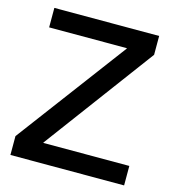

<svg xmlns="http://www.w3.org/2000/svg" viewBox="-105 -788 792 876"><g transform="rotate(15 291.0 -350.0)"><path d="M24 0V-89L411 -606V-608H44V-700H539V-611L155 -94V-92H561V0Z"/></g></svg>

Font: Georama ExtraCondensed Thin Medium
Style: Regular
Weight: 500
Version: Version 1.001